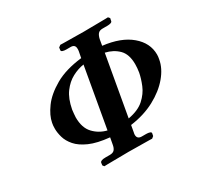

<svg xmlns="http://www.w3.org/2000/svg" viewBox="-141 -812 1007 978"><g transform="rotate(-30 362.5 -323.0)"><path d="M261 -35Q280 -35 288.5 -45Q297 -55 300 -74L307 -112Q235 -119 191 -138.5Q147 -158 124 -184.5Q101 -211 93 -239Q85 -267 85 -290Q85 -311 88 -324Q95 -363 127.5 -407.5Q160 -452 222.5 -488Q285 -524 381 -535L388 -571Q389 -576 389 -579.5Q389 -583 389 -586Q389 -611 363 -611H337Q325 -611 316.5 -614Q308 -617 309 -623L311 -638L323 -647Q323 -647 338.5 -646.5Q354 -646 377 -646Q400 -646 423 -645.5Q446 -645 461 -645Q474 -645 497.5 -645.5Q521 -646 545 -646Q569 -646 586 -646.5Q603 -647 603 -647L611 -638L608 -623Q607 -611 577 -611H551Q532 -611 523.5 -600.5Q515 -590 511 -571L505 -536Q609 -524 667 -475Q725 -426 725 -358Q725 -345 722 -331Q714 -283 675.5 -237Q637 -191 574.5 -157.5Q512 -124 431 -113L424 -74Q423 -70 422.5 -66.5Q422 -63 422 -60Q422 -35 449 -35H475Q487 -35 495.5 -32Q504 -29 503 -23L500 -8L489 1Q489 1 473 0.5Q457 0 434 0Q411 0 388 -0.5Q365 -1 351 -1Q338 -1 314 -0.5Q290 0 266 0Q242 0 225 0.5Q208 1 208 1L201 -8L203 -23Q206 -35 235 -35ZM313 -149 375 -501Q341 -496 307 -478Q273 -460 247 -425Q221 -390 210 -331Q209 -319 207.5 -308Q206 -297 206 -287Q206 -226 237 -193Q268 -160 313 -149ZM499 -499 437 -148Q498 -159 531 -189Q564 -219 579 -255.5Q594 -292 600 -324Q602 -337 603 -348.5Q604 -360 604 -371Q604 -430 574 -459.5Q544 -489 499 -499Z"/></g></svg>

Font: Libertinus Serif SemiBold
Style: Italic
Weight: 600
Italic angle: -11.5°
Designer: Philipp H. Poll, Khaled Hosny
Foundry: Caleb Maclennan
Version: Version 7.051;RELEASE